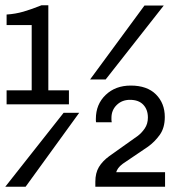

<svg xmlns="http://www.w3.org/2000/svg" viewBox="-25 -707 645 727"><path d="M0 -312V-365H95V-612H0V-652Q33 -654 64 -663Q95 -672 132 -687H158V-365H236V-312ZM316 -406 522 -686H595L375 -406ZM-5 0 216 -280H275L72 0ZM336 0V-19Q336 -52 349.5 -74.5Q363 -97 389 -116L496 -192Q511 -203 523 -220.5Q535 -238 535 -262Q535 -292 517.5 -310.5Q500 -329 467 -329Q437 -329 417 -309.5Q397 -290 397 -261Q397 -257 397 -252.5Q397 -248 398 -244H339Q338 -247 338 -251Q338 -255 338 -257Q338 -312 375 -347.5Q412 -383 470 -383Q532 -383 565.5 -349.5Q599 -316 599 -264Q599 -223 580 -196.5Q561 -170 536 -152L440 -87Q428 -78 422.5 -70Q417 -62 415 -55H600V0Z"/></svg>

Font: Chivo Mono
Style: Regular
Weight: 400
Monospace: yes
Designer: Hector Gatti
Foundry: Omnibus-Type
Version: Version 1.008; ttfautohint (v1.8.4.7-5d5b)